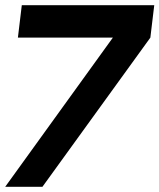

<svg xmlns="http://www.w3.org/2000/svg" viewBox="-36 -720 614 740"><path d="M-16 0 399 -575H33L48 -700H558.5L543.5 -575L127.5 0Z"/></svg>

Font: Urbanist
Style: Bold Italic
Weight: 700
Italic angle: -8°
Designer: Corey Hu
Foundry: Corey Hu
Version: Version 1.330; ttfautohint (v1.8.4.7-5d5b)